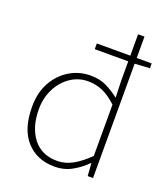

<svg xmlns="http://www.w3.org/2000/svg" viewBox="-146 -897 886 1013"><g transform="rotate(20 297.5 -390.5)"><path d="M280 -20Q326 -20 368.5 -44Q411 -68 454 -111V-399Q411 -439 372.5 -455Q334 -471 293 -471Q238 -471 193.5 -440.5Q149 -410 123 -358.5Q97 -307 97 -244Q97 -144 144.5 -82Q192 -20 280 -20ZM266 -642V-674H454V-794H490V-674H574V-647L490 -642V0H460L455 -70H452Q420 -37 376 -12Q332 13 277 13Q178 13 118.5 -53Q59 -119 59 -244Q59 -324 91.5 -382Q124 -440 177.5 -472Q231 -504 295 -504Q343 -504 380 -487Q417 -470 457 -439L454 -537V-642Z"/></g></svg>

Font: Source Han Sans SC ExtraLight
Style: Regular
Weight: 250
Designer: Ryoko NISHIZUKA 西塚涼子 (kana, bopomofo & ideographs); Paul D. Hunt (Latin, Greek & Cyrillic); Sandoll Communications 산돌커뮤니
Foundry: Adobe
Version: Version 2.004;hotconv 1.0.118;makeotfexe 2.5.65603